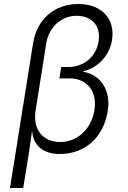

<svg xmlns="http://www.w3.org/2000/svg" viewBox="-20 -760 640 960"><path d="M30 180H96L124 8L140 -104H141C145 -34 196 10 278 10C406 10 498 -73 519 -206C535 -306 485 -386 397 -401V-404C469 -420 528 -483 540 -559C557 -666 488 -740 372 -740C252 -740 164 -664 145 -542ZM281 -50C193 -50 143 -114 158 -207L211 -542C224 -624 286 -681 363 -681C441 -681 485 -629 473 -553C461 -477 400 -425 322 -425H286L277 -368H328C416 -368 467 -303 452 -209C437 -115 367 -50 281 -50Z"/></svg>

Font: JetBrains Mono ExtraLight
Style: Italic
Weight: 240
Italic angle: -9°
Monospace: yes
Designer: Philipp Nurullin, Konstantin Bulenkov
Foundry: JetBrains
Version: Version 2.305